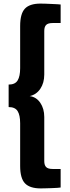

<svg xmlns="http://www.w3.org/2000/svg" viewBox="-20 -888 391 1067"><path d="M28 -418Q64 -418 78 -441Q92 -464 92 -509V-743Q92 -812 118.5 -840Q145 -868 205 -868Q214 -868 231.5 -867.5Q249 -867 266.5 -866Q284 -865 298.5 -864.5Q313 -864 317 -863V-760H272Q247 -760 236.5 -749.5Q226 -739 226 -716V-474Q226 -427 204 -394.5Q182 -362 145 -354Q182 -349 204 -316.5Q226 -284 226 -238V7Q226 30 236.5 40.5Q247 51 272 51H317V154Q313 155 298.5 156Q284 157 266.5 157.5Q249 158 232 158.5Q215 159 206 159Q146 159 119 131Q92 103 92 34V-203Q92 -248 78 -270.5Q64 -293 28 -293Z"/></svg>

Font: Encode Sans Normal
Style: Bold
Weight: 700
Designer: Pablo Impallari, Andres Torresi
Foundry: Pablo Impallari, Andres Torresi
Version: Version 1.000; ttfautohint (v1.00) -l 8 -r 50 -G 200 -x 14 -